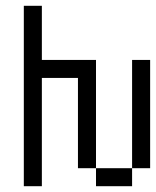

<svg xmlns="http://www.w3.org/2000/svg" viewBox="-20 -645 540 665"><path d="M62.5 -625Q62.5 -625 62.5 0H125Q125 0 125 -375H250V-62.5H312.5V0H437.5V-62.5H312.5Q312.5 -62.5 312.5 -437.5H125V-625ZM437.5 -62.5H500Q500 -62.5 500 -437.5H437.5Q437.5 -437.5 437.5 -62.5Z"/></svg>

Font: CalcUnifontExMono
Style: Regular
Weight: 500
Version: Version 15.0.06